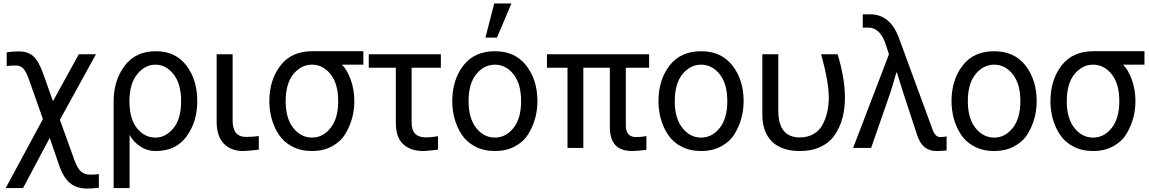

<svg xmlns="http://www.w3.org/2000/svg" viewBox="-20 -850 6600 1103"><path d="M18.6 -470.7V-548.8Q48.8 -554.7 89.8 -554.7Q139.6 -554.7 169.9 -528.3Q200.2 -502 225.6 -433.6L284.2 -268.6L432.6 -538.1H531.2L324.2 -162.1L406.2 66.4Q425.8 120.1 446.8 136.7Q467.8 153.3 499 153.3Q525.4 153.3 547.9 150.4V228.5Q508.8 233.4 482.4 233.4Q419.9 233.4 381.3 201.2Q342.8 168.9 318.4 95.7L265.6 -57.6L112.3 230.5H12.7L226.6 -166L144.5 -398.4Q129.9 -439.5 113.3 -456.5Q96.7 -473.6 72.3 -473.6Q42 -473.6 18.6 -470.7Z M873 -59.6Q931.6 -59.6 976.1 -113.3Q1020.5 -167 1020.5 -268.6Q1020.5 -368.2 977.1 -423.3Q933.6 -478.5 873 -478.5Q812.5 -478.5 768.1 -423.3Q723.6 -368.2 723.6 -268.6Q723.6 -167 767.1 -113.3Q810.5 -59.6 873 -59.6ZM632.8 230.5V-267.6Q632.8 -387.7 695.8 -471.7Q758.8 -555.7 875 -555.7Q988.3 -555.7 1050.8 -473.6Q1113.3 -391.6 1113.3 -268.6Q1113.3 -151.4 1052.2 -66.9Q991.2 17.6 874 17.6Q824.2 17.6 783.7 -10.3Q743.2 -38.1 724.6 -75.2V230.5Z M1224.6 -152.3V-538.1H1316.4V-157.2Q1316.4 -63.5 1393.6 -63.5Q1434.6 -63.5 1466.8 -68.4V9.8Q1399.4 17.6 1376 17.6Q1307.6 17.6 1266.1 -24.4Q1224.6 -66.4 1224.6 -152.3Z M1527.3 -268.6Q1527.3 -390.6 1590.8 -473.1Q1654.3 -555.7 1772.5 -555.7H2067.4V-478.5H1944.3Q1974.6 -449.2 1995.1 -391.6Q2015.6 -334 2015.6 -268.6Q2015.6 -217.8 2002.4 -169.9Q1989.3 -122.1 1962.4 -78.6Q1935.5 -35.2 1886.2 -8.8Q1836.9 17.6 1772.5 17.6Q1708 17.6 1658.7 -8.3Q1609.4 -34.2 1581.5 -77.1Q1553.7 -120.1 1540.5 -168.5Q1527.3 -216.8 1527.3 -268.6ZM1621.1 -268.6Q1621.1 -169.9 1665 -114.7Q1709 -59.6 1772.5 -59.6Q1835 -59.6 1878.9 -114.7Q1922.9 -169.9 1922.9 -268.6Q1922.9 -369.1 1878.9 -423.8Q1835 -478.5 1772.5 -478.5Q1710 -478.5 1665.5 -424.3Q1621.1 -370.1 1621.1 -268.6Z M2098.6 -460.9V-538.1H2512.7V-460.9H2344.7V-148.4Q2344.7 -102.5 2365.2 -81.5Q2385.7 -60.5 2428.7 -60.5Q2450.2 -60.5 2496.1 -67.4V9.8Q2430.7 17.6 2411.1 17.6Q2338.9 17.6 2296.4 -21.5Q2253.9 -60.5 2253.9 -145.5V-460.9Z M2671.9 -268.6Q2671.9 -169.9 2715.8 -114.7Q2759.8 -59.6 2823.2 -59.6Q2885.7 -59.6 2929.7 -114.7Q2973.6 -169.9 2973.6 -268.6Q2973.6 -369.1 2929.7 -423.8Q2885.7 -478.5 2823.2 -478.5Q2760.7 -478.5 2716.3 -424.3Q2671.9 -370.1 2671.9 -268.6ZM2578.1 -268.6Q2578.1 -390.6 2641.6 -473.1Q2705.1 -555.7 2823.2 -555.7Q2939.5 -555.7 3003.4 -473.1Q3067.4 -390.6 3067.4 -268.6Q3067.4 -217.8 3054.2 -169.9Q3041 -122.1 3014.2 -78.6Q2987.3 -35.2 2937.5 -8.8Q2887.7 17.6 2823.2 17.6Q2758.8 17.6 2709.5 -8.3Q2660.2 -34.2 2632.3 -77.1Q2604.5 -120.1 2591.3 -168.5Q2578.1 -216.8 2578.1 -268.6ZM2768.6 -633.8 2819.3 -830.1H2918L2835 -633.8Z M3122.1 -460.9V-538.1H3709V-460.9H3575.2V-128.9Q3575.2 -62.5 3634.8 -62.5Q3665 -62.5 3693.4 -68.4V10.7Q3636.7 17.6 3614.3 17.6Q3545.9 17.6 3514.6 -17.1Q3483.4 -51.8 3483.4 -122.1V-460.9H3331.1V0H3240.2V-460.9Z M3856.4 -268.6Q3856.4 -169.9 3900.4 -114.7Q3944.3 -59.6 4007.8 -59.6Q4070.3 -59.6 4114.3 -114.7Q4158.2 -169.9 4158.2 -268.6Q4158.2 -369.1 4114.3 -423.8Q4070.3 -478.5 4007.8 -478.5Q3945.3 -478.5 3900.9 -424.3Q3856.4 -370.1 3856.4 -268.6ZM3762.7 -268.6Q3762.7 -390.6 3826.2 -473.1Q3889.6 -555.7 4007.8 -555.7Q4124 -555.7 4188 -473.1Q4252 -390.6 4252 -268.6Q4252 -217.8 4238.8 -169.9Q4225.6 -122.1 4198.7 -78.6Q4171.9 -35.2 4122.1 -8.8Q4072.3 17.6 4007.8 17.6Q3943.4 17.6 3894 -8.3Q3844.7 -34.2 3816.9 -77.1Q3789.1 -120.1 3775.9 -168.5Q3762.7 -216.8 3762.7 -268.6Z M4359.4 -193.4V-538.1H4451.2V-213.9Q4451.2 -60.5 4575.2 -60.5Q4620.1 -60.5 4653.8 -80.1Q4687.5 -99.6 4705.6 -133.8Q4723.6 -168 4732.4 -207Q4741.2 -246.1 4741.2 -291Q4741.2 -378.9 4697.3 -538.1H4792Q4834 -398.4 4834 -291Q4834 -226.6 4819.8 -172.9Q4805.7 -119.1 4775.9 -75.2Q4746.1 -31.2 4694.8 -6.8Q4643.6 17.6 4575.2 17.6Q4469.7 17.6 4414.6 -37.1Q4359.4 -91.8 4359.4 -193.4Z M4880.9 0 5086.9 -538.1 5071.3 -585.9Q5040 -691.4 4966.8 -691.4H4936.5V-767.6H4979.5Q5094.7 -767.6 5144.5 -630.9L5337.9 -104.5Q5353.5 -62.5 5380.9 -62.5Q5397.5 -62.5 5418 -66.4V14.6Q5381.8 17.6 5358.4 17.6Q5278.3 17.6 5249 -73.2L5167 -323.2Q5134.8 -426.8 5132.8 -432.6H5128.9Q5123 -412.1 5117.7 -393.1Q5112.3 -374 5106 -354Q5099.6 -334 5096.7 -323.2L4984.4 0Z M5540 -268.6Q5540 -169.9 5584 -114.7Q5627.9 -59.6 5691.4 -59.6Q5753.9 -59.6 5797.9 -114.7Q5841.8 -169.9 5841.8 -268.6Q5841.8 -369.1 5797.9 -423.8Q5753.9 -478.5 5691.4 -478.5Q5628.9 -478.5 5584.5 -424.3Q5540 -370.1 5540 -268.6ZM5446.3 -268.6Q5446.3 -390.6 5509.8 -473.1Q5573.2 -555.7 5691.4 -555.7Q5807.6 -555.7 5871.6 -473.1Q5935.5 -390.6 5935.5 -268.6Q5935.5 -217.8 5922.4 -169.9Q5909.2 -122.1 5882.3 -78.6Q5855.5 -35.2 5805.7 -8.8Q5755.9 17.6 5691.4 17.6Q5627 17.6 5577.6 -8.3Q5528.3 -34.2 5500.5 -77.1Q5472.7 -120.1 5459.5 -168.5Q5446.3 -216.8 5446.3 -268.6Z M6014.6 -268.6Q6014.6 -390.6 6078.1 -473.1Q6141.6 -555.7 6259.8 -555.7H6554.7V-478.5H6431.6Q6461.9 -449.2 6482.4 -391.6Q6502.9 -334 6502.9 -268.6Q6502.9 -217.8 6489.7 -169.9Q6476.6 -122.1 6449.7 -78.6Q6422.9 -35.2 6373.5 -8.8Q6324.2 17.6 6259.8 17.6Q6195.3 17.6 6146 -8.3Q6096.7 -34.2 6068.8 -77.1Q6041 -120.1 6027.8 -168.5Q6014.6 -216.8 6014.6 -268.6ZM6108.4 -268.6Q6108.4 -169.9 6152.3 -114.7Q6196.3 -59.6 6259.8 -59.6Q6322.3 -59.6 6366.2 -114.7Q6410.2 -169.9 6410.2 -268.6Q6410.2 -369.1 6366.2 -423.8Q6322.3 -478.5 6259.8 -478.5Q6197.3 -478.5 6152.8 -424.3Q6108.4 -370.1 6108.4 -268.6Z"/></svg>

Font: Gothic A1 Medium
Style: Regular
Weight: 500
Designer: HanYang I&C Co.,Ltd.
Foundry: HanYang I&C Co.,Ltd.
Version: Version 2.50